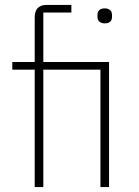

<svg xmlns="http://www.w3.org/2000/svg" viewBox="-20 -760 564 780"><path d="M121 0H156V-477H388V0H423V-508H156V-709H270V-740H170C136 -740 121 -722 121 -689V-508H30V-477H121ZM406 -665C427 -665 435 -677 435 -691V-700C435 -714 426 -726 405 -726C384 -726 376 -714 376 -700V-691C376 -677 385 -665 406 -665Z"/></svg>

Font: IBM Plex Arabic ExtraLight
Style: Regular
Weight: 200
Designer: Mike Abbink, Paul van der Laan, Pieter van Rosmalen, Wael Morcos, Khajak Apelian
Foundry: Bold Monday
Version: Version 1.0